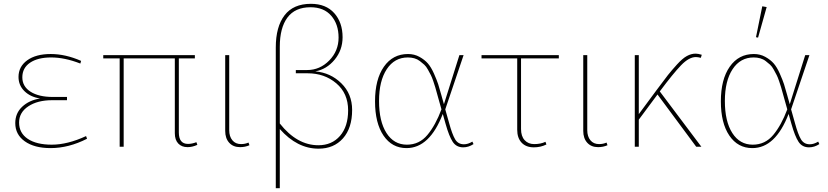

<svg xmlns="http://www.w3.org/2000/svg" viewBox="-20 -769 4339 1006"><path d="M245 7Q160 7 110 -28.5Q60 -64 60 -124Q60 -176 96.5 -210Q133 -244 190 -253Q139 -261 108 -291.5Q77 -322 77 -366Q77 -420 122.5 -453Q168 -486 246 -486Q323 -486 405 -450L401 -436Q319 -468 248 -468Q178 -468 137.5 -440.5Q97 -413 97 -364Q97 -316 140 -288.5Q183 -261 257 -261H331V-244H253Q177 -244 128.5 -212Q80 -180 80 -127Q80 -72 125.5 -41.5Q171 -11 251 -11Q334 -11 431 -56L436 -42Q340 7 245 7Z M607 0V-463H521V-480H1001V-463H917V-75Q917 -15 965 -15Q986 -15 1009 -24L1014 -10Q987 2 963 2Q932 2 914 -17Q896 -36 896 -71V-463H628V0Z M1238 2Q1202 2 1181 -21Q1160 -44 1160 -83V-480H1181V-87Q1181 -54 1197.5 -34Q1214 -14 1243 -14Q1264 -14 1282 -22L1287 -8Q1264 2 1238 2Z M1649 10Q1537 10 1446 -93V217H1425V-520Q1425 -629 1471 -689Q1517 -749 1609 -749Q1688 -749 1731.5 -700Q1775 -651 1775 -574Q1775 -507 1733.5 -456.5Q1692 -406 1632 -395Q1712 -388 1768.5 -332.5Q1825 -277 1825 -193Q1825 -98 1777 -44Q1729 10 1649 10ZM1648 -8Q1719 -8 1761.5 -57Q1804 -106 1804 -191Q1804 -280 1742 -332.5Q1680 -385 1592 -385H1530V-402H1589Q1656 -402 1705 -452Q1754 -502 1754 -572Q1754 -642 1715.5 -686.5Q1677 -731 1607 -731Q1526 -731 1486 -677Q1446 -623 1446 -524V-122Q1536 -8 1648 -8Z M2110 7Q2034 7 1989.5 -58.5Q1945 -124 1945 -238Q1945 -353 1991.5 -419.5Q2038 -486 2118 -486Q2151 -486 2178 -471Q2205 -456 2222 -436.5Q2239 -417 2254 -383Q2269 -349 2276 -327.5Q2283 -306 2293 -269Q2295 -262 2296 -258L2306 -223L2387 -480H2409L2313 -196L2333 -125Q2349 -66 2364.5 -39.5Q2380 -13 2411 -13Q2432 -13 2455 -27L2461 -14Q2435 3 2407 3Q2371 3 2352 -26Q2333 -55 2315 -119L2300 -172Q2231 7 2110 7ZM1966 -240Q1966 -133 2005 -72Q2044 -11 2112 -11Q2177 -11 2219.5 -62Q2262 -113 2293 -196L2277 -253Q2276 -257 2269.5 -280Q2263 -303 2260.5 -312Q2258 -321 2250.5 -343Q2243 -365 2237.5 -375.5Q2232 -386 2222.5 -403.5Q2213 -421 2203 -430Q2193 -439 2180 -449Q2167 -459 2151 -463.5Q2135 -468 2117 -468Q2047 -468 2006.5 -406.5Q1966 -345 1966 -240Z M2777 3Q2736 3 2713 -21.5Q2690 -46 2690 -89V-463H2503V-480H2908V-463H2710V-93Q2710 -55 2729 -34.5Q2748 -14 2779 -14Q2813 -14 2838 -26L2843 -12Q2813 3 2777 3Z M3114 2Q3078 2 3057 -21Q3036 -44 3036 -83V-480H3057V-87Q3057 -54 3073.5 -34Q3090 -14 3119 -14Q3140 -14 3158 -22L3163 -8Q3140 2 3114 2Z M3306 0V-480H3327V-171L3421 -298Q3461 -352 3479.5 -375.5Q3498 -399 3527 -431Q3556 -463 3579 -475.5Q3602 -488 3625 -488Q3637 -488 3657 -482L3652 -466Q3637 -470 3626 -470Q3590 -470 3548.5 -427Q3507 -384 3437 -290L3655 0H3628L3425 -274L3327 -142V0Z M3952 -572 3941 -574 3974 -736 3997 -732ZM3922 7Q3846 7 3801.5 -58.5Q3757 -124 3757 -238Q3757 -353 3803.5 -419.5Q3850 -486 3930 -486Q3963 -486 3990 -471Q4017 -456 4034 -436.5Q4051 -417 4066 -383Q4081 -349 4088 -327.5Q4095 -306 4105 -269Q4107 -262 4108 -258L4118 -223L4199 -480H4221L4125 -196L4145 -125Q4161 -66 4176.5 -39.5Q4192 -13 4223 -13Q4244 -13 4267 -27L4273 -14Q4247 3 4219 3Q4183 3 4164 -26Q4145 -55 4127 -119L4112 -172Q4043 7 3922 7ZM3778 -240Q3778 -133 3817 -72Q3856 -11 3924 -11Q3989 -11 4031.5 -62Q4074 -113 4105 -196L4089 -253Q4088 -257 4081.5 -280Q4075 -303 4072.5 -312Q4070 -321 4062.5 -343Q4055 -365 4049.5 -375.5Q4044 -386 4034.5 -403.5Q4025 -421 4015 -430Q4005 -439 3992 -449Q3979 -459 3963 -463.5Q3947 -468 3929 -468Q3859 -468 3818.5 -406.5Q3778 -345 3778 -240Z"/></svg>

Font: Cantarell Thin
Style: Regular
Weight: 100
Designer: Dave Crossland, Nikolaus Waxweiler, Florian Fecher, Jacques Le Bailly, Eben Sorkin, Alexei Vanyashin, Alexios Zavras, Em
Version: Version 0.303